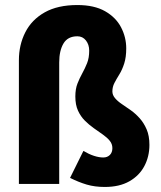

<svg xmlns="http://www.w3.org/2000/svg" viewBox="-20 -730 640 762"><path d="M396 12Q356 12 324 2.5Q292 -7 258 -24L311 -131Q333 -118 353 -111.5Q373 -105 390 -105Q406 -105 416 -115Q426 -125 426 -142Q426 -159 415 -172Q404 -185 387.5 -196.5Q371 -208 352 -221.5Q333 -235 316.5 -251.5Q300 -268 289.5 -291Q279 -314 279 -347Q279 -377 287.5 -398.5Q296 -420 306.5 -439Q317 -458 325.5 -479Q334 -500 334 -529Q334 -553 321 -569.5Q308 -586 287 -586Q249 -586 232 -557.5Q215 -529 215 -482V0H55V-491Q55 -552 80.5 -602Q106 -652 157.5 -681Q209 -710 287 -710Q354 -710 397 -685.5Q440 -661 460.5 -621.5Q481 -582 481 -538Q481 -503 473 -478Q465 -453 453.5 -434.5Q442 -416 434 -400.5Q426 -385 426 -367Q426 -353 436.5 -340.5Q447 -328 463.5 -317Q480 -306 499 -292.5Q518 -279 534.5 -260.5Q551 -242 562 -216.5Q573 -191 573 -155Q573 -109 553 -71Q533 -33 493.5 -10.5Q454 12 396 12Z"/></svg>

Font: Source Code Pro ExtraLight ExtraBold
Style: Regular
Weight: 800
Monospace: yes
Version: Version 1.018;hotconv 1.0.116;makeotfexe 2.5.65601